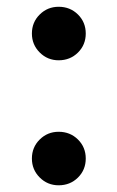

<svg xmlns="http://www.w3.org/2000/svg" viewBox="-20 -536 345 564"><path d="M152.3 8.3Q119.6 8.3 96.7 -14.6Q73.7 -37.6 73.7 -70.3Q73.7 -103.5 96.7 -126.2Q119.6 -148.9 152.3 -148.9Q186 -148.9 209 -126.2Q231.9 -103.5 231.9 -70.3Q231.9 -37.1 209 -14.4Q186 8.3 152.3 8.3ZM152.3 -358.9Q119.6 -358.9 96.7 -381.8Q73.7 -404.8 73.7 -437.5Q73.7 -470.7 96.7 -493.4Q119.6 -516.1 152.3 -516.1Q186 -516.1 209 -493.4Q231.9 -470.7 231.9 -437.5Q231.9 -404.3 209 -381.6Q186 -358.9 152.3 -358.9Z"/></svg>

Font: V-Inter
Style: SemiBold-600
Weight: 600
Designer: Rasmus Andersson
Foundry: rsms
Version: Version 4.000;git-4146feb